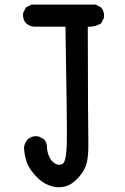

<svg xmlns="http://www.w3.org/2000/svg" viewBox="-20 -805 540 832"><path d="M223.1 5.9Q177.2 -0.5 142.6 -34.7Q108.9 -67.9 97.2 -99.1Q85.9 -129.9 84 -164.6V-165.5V-166Q86.4 -184.6 98.1 -198.7V-199.2H98.6Q117.7 -218.3 146 -213.9L147.5 -213.4L148.9 -212.9L168.5 -203.1L170.4 -202.1L171.4 -200.7Q185.5 -184.6 183.6 -159.7Q189.5 -124 205.1 -107.4Q213.4 -98.6 221.4 -94.7Q229.5 -90.8 237.8 -90.8Q252.4 -90.8 259.3 -105.5Q267.6 -124.5 269.5 -185.5Q270.5 -215.8 269 -342.5Q267.6 -469.2 263.7 -689.5H127H126.5H126Q107.4 -691.9 93.3 -703.6L92.8 -704.1L92.3 -704.6Q77.6 -721.2 80.1 -747.1V-749L81.1 -750.5L90.8 -770L92.3 -772.9L95.2 -774.4L114.7 -784.2L116.7 -785.2H119.1H391.6H394L396 -784.2L415.5 -774.4L417.5 -773.4L418.5 -772Q433.1 -755.4 430.7 -729.5V-727.5L429.7 -726.1L419.9 -706.5L418.5 -704.1L416 -702.6Q392.1 -688 360.4 -689Q361.3 -256.3 362.8 -189.5Q364.3 -120.6 352.1 -86.4Q339.4 -52.2 305.7 -21.5Q271 10.3 223.6 5.9Z"/></svg>

Font: NaikaiFont
Style: Bold
Weight: 700
Version: Version 1.89